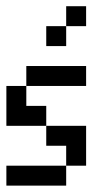

<svg xmlns="http://www.w3.org/2000/svg" viewBox="-20 -582 352 602"><path d="M62.5 -312.5V-375H125V-312.5ZM125 -312.5V-375H187.5V-312.5ZM187.5 -312.5V-375H250V-312.5ZM0 -250V-312.5H62.5V-250ZM0 -187.5V-250H62.5V-187.5ZM62.5 -187.5V-250H125V-187.5ZM125 -125V-187.5H187.5V-125ZM187.5 -125V-187.5H250V-125ZM187.5 -62.5V-125H250V-62.5ZM125 0V-62.5H187.5V0ZM62.5 0V-62.5H125V0ZM0 0V-62.5H62.5V0ZM125 -437.5V-500H187.5V-437.5ZM187.5 -500V-562.5H250V-500Z"/></svg>

Font: AprilSans
Style: Regular
Weight: 400
Designer: typesprite
Version: Version 1.001;PS 001.001;hotconv 1.0.88;makeotf.lib2.5.64775